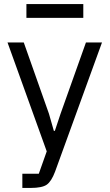

<svg xmlns="http://www.w3.org/2000/svg" viewBox="-20 -725 539 945"><path d="M110 -637V-705H390V-637ZM90 200V130H171L210 20L17 -516H97L221 -165L245 -81H250L278 -165L403 -516H482L251 120Q233 168 210 184Q187 200 131 200Z"/></svg>

Font: Anuphan
Style: Regular
Weight: 400
Designer: Mike Abbink, Paul van der Laan, Pieter van Rosmalen, Mint Tantisuwanna
Foundry: Bold Monday; Cadson Demak
Version: Version 3.002;hotconv 1.0.109;makeotfexe 2.5.65596